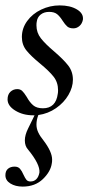

<svg xmlns="http://www.w3.org/2000/svg" viewBox="-20 -416 346 711"><path d="M72 104Q72 84 84 60L108 11H103Q65 11 36.5 -6.5Q8 -24 8 -48Q8 -66 18.5 -76Q29 -86 44 -86Q55 -86 62 -79.5Q69 -73 79 -57Q90 -37 103 -26Q116 -15 139 -15Q187 -15 194 -69Q195 -73 195 -82Q195 -111 178.5 -132Q162 -153 128 -181Q95 -208 78 -229Q61 -250 61 -279Q61 -311 80.5 -338Q100 -365 132.5 -380.5Q165 -396 201 -396Q240 -396 265 -381Q290 -366 287 -343Q284 -328 274 -319.5Q264 -311 252 -311Q237 -311 229 -318Q221 -325 212 -339Q202 -355 191.5 -363.5Q181 -372 162 -372Q143 -372 130.5 -362Q118 -352 116 -335Q115 -331 115 -322Q115 -295 131.5 -274Q148 -253 180 -226Q215 -196 232.5 -173.5Q250 -151 250 -121Q250 -93 233.5 -64.5Q217 -36 187.5 -15.5Q158 5 122 10Q115 28 115 45Q115 60 121.5 74Q128 88 141 104Q173 146 173 175Q173 184 172 188Q168 219 139 247Q110 275 64 275Q37 275 18.5 263.5Q0 252 0 233Q0 217 9.5 209Q19 201 34 201Q47 201 54 209Q61 217 67 231Q73 244 78 250Q83 256 93 256Q106 256 114.5 247.5Q123 239 126 223Q129 193 84 138Q72 125 72 104Z"/></svg>

Font: CormorantInfant-MediumItalic
Style: Italic
Weight: 500
Italic angle: -10°
Designer: Christian Thalmann (Catharsis Fonts)
Foundry: Catharsis Fonts
Version: Version 3.303